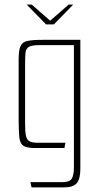

<svg xmlns="http://www.w3.org/2000/svg" viewBox="-20 -643 436 834"><path d="M96 -623H118L198 -553L278 -623H298L214 -537H180ZM117 171 112 148H253Q283 148 292 132.5Q301 117 301 85V-447H150Q117 -447 104.5 -439Q92 -431 90.5 -412Q89 -393 89 -360V-106Q89 -72 92.5 -54.5Q96 -37 107 -30Q118 -23 142 -23H264L260 0H132Q97 0 82 -9.5Q67 -19 64 -46Q61 -73 61 -125V-384Q61 -423 68.5 -441.5Q76 -460 98.5 -465Q121 -470 166 -470H329V91Q329 134 313.5 152.5Q298 171 258 171Z"/></svg>

Font: Smooch Sans ExtraLight
Style: Regular
Weight: 200
Designer: Robert E. Leuschke
Foundry: Robert E. Leuschke
Version: Version 1.010; ttfautohint (v1.8.3)